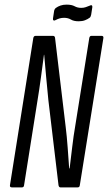

<svg xmlns="http://www.w3.org/2000/svg" viewBox="-20 -810 467 830"><path d="M31 0Q22 0 23 -9L124 -646Q126 -655 134 -655H209Q217 -655 218 -646L264 -261Q269 -221 272.5 -172.5Q276 -124 279 -82H281Q286 -122 292 -173Q298 -224 305 -264L366 -646Q368 -655 375 -655H419Q428 -655 427 -646L325 -9Q324 0 316 0H241Q235 0 233 -9L189 -378Q184 -425 179.5 -477.5Q175 -530 171 -573H170Q164 -528 157 -475.5Q150 -423 142 -375L84 -9Q83 0 75 0ZM320 -718Q299 -718 286.5 -725.5Q274 -733 257 -733Q247 -733 238 -730.5Q229 -728 220 -723Q215 -720 211.5 -722Q208 -724 209 -730L214 -763Q216 -772 222 -776Q230 -782 241.5 -786Q253 -790 268 -790Q290 -790 302.5 -783Q315 -776 331 -776Q342 -776 350.5 -779Q359 -782 369 -786Q374 -789 377 -786.5Q380 -784 379 -778L374 -746Q372 -736 367 -733Q359 -727 347.5 -722.5Q336 -718 320 -718Z"/></svg>

Font: Sofia Sans Extra Condensed
Style: Italic
Weight: 400
Italic angle: -9°
Designer: Botio Nikoltchev, Ani Petrova
Foundry: lettersoup
Version: Version 4.101; ttfautohint (v1.8.4.7-5d5b)